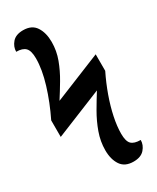

<svg xmlns="http://www.w3.org/2000/svg" viewBox="-243 -826 904 1108"><g transform="rotate(-30 208.5 -272.0)"><path d="M297 216Q239 216 213 177Q187 138 187 78Q187 19 207.5 -38Q228 -95 258.5 -147.5Q289 -200 318 -246L3 -118V-228Q49 -322 77.5 -415.5Q106 -509 106 -582Q106 -633 87 -652.5Q68 -672 26 -672Q26 -705 49.5 -732.5Q73 -760 122 -760Q180 -760 206 -720Q232 -680 232 -619Q232 -560 211.5 -505Q191 -450 160.5 -398.5Q130 -347 101 -302L416 -430V-320Q385 -257 362 -192.5Q339 -128 326.5 -68Q314 -8 314 41Q314 91 332.5 109.5Q351 128 394 128Q394 161 370 188.5Q346 216 297 216Z"/></g></svg>

Font: Noto Serif Condensed Black
Style: Regular
Weight: 900
Width: 3
Designer: Monotype Design Team
Foundry: Monotype Imaging Inc.
Version: Version 2.015; ttfautohint (v1.8.4.7-5d5b)